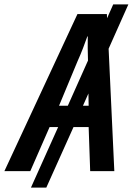

<svg xmlns="http://www.w3.org/2000/svg" viewBox="-79 -780 605 875"><path d="M190 -298 274 -500C293 -542 307 -580 319 -614H321C320 -580 321 -541 322 -504L230 -298ZM325 -298H299L324 -354ZM325 -201 332 0H442L416 -558L506 -760H437L409 -697L408 -716H274L-59 0H59L147 -201H186L62 75H132L256 -201Z"/></svg>

Font: Noto Sans Display SemiCondensed Medium
Style: Italic
Weight: 500
Width: 4
Italic angle: -12°
Designer: Monotype Design Team
Foundry: Monotype Imaging Inc.
Version: Version 1.900